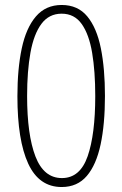

<svg xmlns="http://www.w3.org/2000/svg" viewBox="-20 -744 492 772"><path d="M402 -358Q402 -245 384.5 -163Q367 -81 329 -36.5Q291 8 228 8Q137 8 93.5 -86Q50 -180 50 -357Q50 -467 67.5 -549.5Q85 -632 124.5 -678Q164 -724 228 -724Q293 -724 331 -678Q369 -632 385.5 -550Q402 -468 402 -358ZM89 -358Q89 -202 122.5 -115Q156 -28 229 -28Q302 -28 332.5 -116Q363 -204 363 -358Q363 -457 350.5 -531.5Q338 -606 308.5 -647.5Q279 -689 228 -689Q177 -689 146.5 -648Q116 -607 102.5 -532.5Q89 -458 89 -358Z"/></svg>

Font: Noto Sans Khmer UI Condensed ExtraLight
Style: Regular
Weight: 200
Width: 3
Designer: Danh Hong and the Monotype Design Team
Foundry: Monotype Imaging Inc.
Version: Version 2.002; ttfautohint (v1.8.4.7-5d5b)